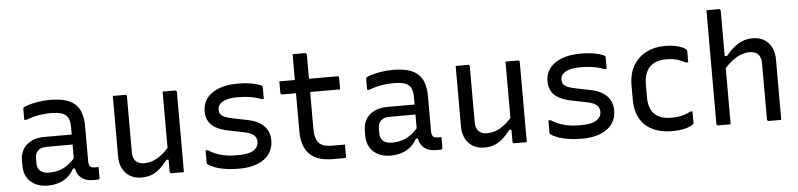

<svg xmlns="http://www.w3.org/2000/svg" viewBox="-45 -992 5170 1244"><g transform="rotate(-5 2540.0 -369.5)"><path d="M497 -351Q497 -323 497 -295Q497 -267 497 -238.5Q497 -210 497 -182Q497 -154 497 -126Q497 -113 499.5 -104Q502 -95 507 -90Q512 -85 519 -83Q526 -81 536 -81Q538 -81 540.5 -81Q543 -81 546 -81H561Q561 -63 561 -46Q561 -29 561 -11Q561 -5 558 -2.5Q555 0 550 0Q545 0 534.5 0Q524 0 515 0Q492 0 472 -7Q452 -14 437 -28Q422 -42 414 -62.5Q406 -83 406 -111Q406 -146 406 -183.5Q406 -221 406 -256Q406 -272 406 -288Q406 -304 406 -320Q406 -336 406 -352Q406 -392 394.5 -414.5Q383 -437 356 -446.5Q329 -456 283 -456Q254 -456 227 -453Q200 -450 174.5 -443.5Q149 -437 123 -427H108Q108 -445 108 -463Q108 -481 108 -499Q108 -502 109 -504Q110 -506 111 -507Q116 -513 141.5 -521Q167 -529 204.5 -535.5Q242 -542 283 -542Q339 -542 379.5 -531.5Q420 -521 446 -498Q472 -475 484.5 -439Q497 -403 497 -351ZM162 -142Q162 -108 181.5 -90.5Q201 -73 240 -73Q274 -73 304.5 -82Q335 -91 364 -112.5Q393 -134 424 -172V-85H395Q378 -54 353.5 -33Q329 -12 296 -1Q263 10 223 10Q176 10 142 -7.5Q108 -25 89 -56.5Q70 -88 70 -132V-164Q70 -197 81 -223.5Q92 -250 112.5 -268Q133 -286 162 -296Q191 -306 227 -306Q262 -306 294.5 -306Q327 -306 359 -306Q391 -306 424 -306Q433 -306 436.5 -295.5Q440 -285 441 -270Q442 -255 442 -241Q405 -241 373.5 -241Q342 -241 310 -241Q278 -241 240 -241Q219 -241 204.5 -236.5Q190 -232 180 -221Q171 -213 166.5 -200.5Q162 -188 162 -172Z M773 -532Q777 -532 779 -530.5Q781 -529 782.5 -527Q784 -525 784 -521Q784 -476 784 -429.5Q784 -383 784 -336.5Q784 -290 784 -245Q784 -200 784 -157Q784 -119 803.5 -99.5Q823 -80 856 -80Q880 -80 902 -86Q924 -92 945.5 -104.5Q967 -117 988.5 -136.5Q1010 -156 1032 -183V-89H1003Q980 -59 955 -36Q930 -13 900 -1Q870 11 833 11Q800 11 774 0Q748 -11 730 -31Q712 -51 702.5 -77.5Q693 -104 693 -136Q693 -181 693 -225.5Q693 -270 693 -315.5Q693 -361 693 -405Q693 -437 693 -468.5Q693 -500 693 -532Q713 -532 733 -532Q753 -532 773 -532ZM1098 -532Q1102 -532 1104 -530.5Q1106 -529 1107.5 -527Q1109 -525 1109 -521Q1109 -451 1109 -380.5Q1109 -310 1109 -239.5Q1109 -169 1109 -99Q1109 -78 1109 -59.5Q1109 -41 1109 -25.5Q1109 -10 1109 0Q1095 0 1081.5 0Q1068 0 1054.5 0Q1041 0 1028 0Q1025 0 1022.5 -1.5Q1020 -3 1018.5 -5Q1017 -7 1017 -11Q1017 -98 1017 -185Q1017 -272 1017 -359Q1017 -446 1017 -532Q1032 -532 1045 -532Q1058 -532 1071.5 -532Q1085 -532 1098 -532Z M1467 -79Q1539 -79 1570 -100Q1601 -121 1601 -154Q1601 -172 1593 -185.5Q1585 -199 1566.5 -208.5Q1548 -218 1517 -224L1418 -244Q1369 -254 1337.5 -272.5Q1306 -291 1291.5 -318Q1277 -345 1277 -381Q1277 -416 1291.5 -445Q1306 -474 1335 -495.5Q1364 -517 1407 -529Q1450 -541 1507 -541Q1543 -541 1571 -537.5Q1599 -534 1620 -528.5Q1641 -523 1654 -517Q1660 -515 1662.5 -513Q1665 -511 1665.5 -508Q1666 -505 1666 -499Q1666 -484 1666 -465Q1666 -446 1666 -428H1651Q1627 -437 1603.5 -442.5Q1580 -448 1554 -450.5Q1528 -453 1495 -453Q1450 -453 1422 -443.5Q1394 -434 1381 -418.5Q1368 -403 1368 -384Q1368 -367 1375 -355.5Q1382 -344 1400.5 -335.5Q1419 -327 1453 -320L1552 -300Q1596 -291 1627 -272Q1658 -253 1674.5 -224Q1691 -195 1691 -154Q1691 -105 1664.5 -68Q1638 -31 1588 -11Q1538 9 1468 9Q1432 9 1401.5 5.5Q1371 2 1345.5 -4Q1320 -10 1300.5 -18.5Q1281 -27 1267 -36Q1263 -39 1262 -41Q1261 -43 1261 -48Q1261 -65 1261 -87Q1261 -109 1261 -128H1276Q1297 -114 1318 -105Q1339 -96 1362 -90Q1385 -84 1410.5 -81.5Q1436 -79 1467 -79Z M1776 -532H2153Q2158 -532 2161 -529Q2164 -526 2164 -521Q2164 -508 2164 -496Q2164 -484 2164 -472Q2164 -460 2164 -446H1787Q1785 -446 1783 -447Q1781 -448 1779.5 -449.5Q1778 -451 1777 -453Q1776 -455 1776 -457Q1776 -471 1776 -483Q1776 -495 1776 -507Q1776 -519 1776 -532ZM2164 -87Q2164 -68 2164 -49Q2164 -30 2164 -11Q2164 -6 2161.5 -3Q2159 0 2153 0Q2144 0 2134.5 0Q2125 0 2115.5 0Q2106 0 2096.5 0Q2087 0 2078 0Q2029 0 1992 -11.5Q1955 -23 1929 -47.5Q1903 -72 1890 -110Q1877 -148 1877 -202Q1877 -251 1877 -300Q1877 -349 1877 -398Q1877 -447 1877 -496.5Q1877 -546 1877 -595Q1877 -622 1877 -648Q1877 -674 1877 -700Q1898 -700 1918 -700Q1938 -700 1958 -700Q1961 -700 1963.5 -698.5Q1966 -697 1967.5 -694.5Q1969 -692 1969 -689Q1969 -629 1969 -569.5Q1969 -510 1969 -450Q1969 -390 1969 -330Q1969 -270 1969 -210Q1969 -174 1976 -150Q1983 -126 1998 -111Q2012 -98 2032.5 -92.5Q2053 -87 2082 -87Q2094 -87 2105.5 -87Q2117 -87 2128 -87Q2139 -87 2151 -87Z M2727 -351Q2727 -323 2727 -295Q2727 -267 2727 -238.5Q2727 -210 2727 -182Q2727 -154 2727 -126Q2727 -113 2729.5 -104Q2732 -95 2737 -90Q2742 -85 2749 -83Q2756 -81 2766 -81Q2768 -81 2770.5 -81Q2773 -81 2776 -81H2791Q2791 -63 2791 -46Q2791 -29 2791 -11Q2791 -5 2788 -2.5Q2785 0 2780 0Q2775 0 2764.5 0Q2754 0 2745 0Q2722 0 2702 -7Q2682 -14 2667 -28Q2652 -42 2644 -62.5Q2636 -83 2636 -111Q2636 -146 2636 -183.5Q2636 -221 2636 -256Q2636 -272 2636 -288Q2636 -304 2636 -320Q2636 -336 2636 -352Q2636 -392 2624.5 -414.5Q2613 -437 2586 -446.5Q2559 -456 2513 -456Q2484 -456 2457 -453Q2430 -450 2404.5 -443.5Q2379 -437 2353 -427H2338Q2338 -445 2338 -463Q2338 -481 2338 -499Q2338 -502 2339 -504Q2340 -506 2341 -507Q2346 -513 2371.5 -521Q2397 -529 2434.5 -535.5Q2472 -542 2513 -542Q2569 -542 2609.5 -531.5Q2650 -521 2676 -498Q2702 -475 2714.5 -439Q2727 -403 2727 -351ZM2392 -142Q2392 -108 2411.5 -90.5Q2431 -73 2470 -73Q2504 -73 2534.5 -82Q2565 -91 2594 -112.5Q2623 -134 2654 -172V-85H2625Q2608 -54 2583.5 -33Q2559 -12 2526 -1Q2493 10 2453 10Q2406 10 2372 -7.5Q2338 -25 2319 -56.5Q2300 -88 2300 -132V-164Q2300 -197 2311 -223.5Q2322 -250 2342.5 -268Q2363 -286 2392 -296Q2421 -306 2457 -306Q2492 -306 2524.5 -306Q2557 -306 2589 -306Q2621 -306 2654 -306Q2663 -306 2666.5 -295.5Q2670 -285 2671 -270Q2672 -255 2672 -241Q2635 -241 2603.5 -241Q2572 -241 2540 -241Q2508 -241 2470 -241Q2449 -241 2434.5 -236.5Q2420 -232 2410 -221Q2401 -213 2396.5 -200.5Q2392 -188 2392 -172Z M3003 -532Q3007 -532 3009 -530.5Q3011 -529 3012.5 -527Q3014 -525 3014 -521Q3014 -476 3014 -429.5Q3014 -383 3014 -336.5Q3014 -290 3014 -245Q3014 -200 3014 -157Q3014 -119 3033.5 -99.5Q3053 -80 3086 -80Q3110 -80 3132 -86Q3154 -92 3175.5 -104.5Q3197 -117 3218.5 -136.5Q3240 -156 3262 -183V-89H3233Q3210 -59 3185 -36Q3160 -13 3130 -1Q3100 11 3063 11Q3030 11 3004 0Q2978 -11 2960 -31Q2942 -51 2932.5 -77.5Q2923 -104 2923 -136Q2923 -181 2923 -225.5Q2923 -270 2923 -315.5Q2923 -361 2923 -405Q2923 -437 2923 -468.5Q2923 -500 2923 -532Q2943 -532 2963 -532Q2983 -532 3003 -532ZM3328 -532Q3332 -532 3334 -530.5Q3336 -529 3337.5 -527Q3339 -525 3339 -521Q3339 -451 3339 -380.5Q3339 -310 3339 -239.5Q3339 -169 3339 -99Q3339 -78 3339 -59.5Q3339 -41 3339 -25.5Q3339 -10 3339 0Q3325 0 3311.5 0Q3298 0 3284.5 0Q3271 0 3258 0Q3255 0 3252.5 -1.5Q3250 -3 3248.5 -5Q3247 -7 3247 -11Q3247 -98 3247 -185Q3247 -272 3247 -359Q3247 -446 3247 -532Q3262 -532 3275 -532Q3288 -532 3301.5 -532Q3315 -532 3328 -532Z M3697 -79Q3769 -79 3800 -100Q3831 -121 3831 -154Q3831 -172 3823 -185.5Q3815 -199 3796.5 -208.5Q3778 -218 3747 -224L3648 -244Q3599 -254 3567.5 -272.5Q3536 -291 3521.5 -318Q3507 -345 3507 -381Q3507 -416 3521.5 -445Q3536 -474 3565 -495.5Q3594 -517 3637 -529Q3680 -541 3737 -541Q3773 -541 3801 -537.5Q3829 -534 3850 -528.5Q3871 -523 3884 -517Q3890 -515 3892.5 -513Q3895 -511 3895.5 -508Q3896 -505 3896 -499Q3896 -484 3896 -465Q3896 -446 3896 -428H3881Q3857 -437 3833.5 -442.5Q3810 -448 3784 -450.5Q3758 -453 3725 -453Q3680 -453 3652 -443.5Q3624 -434 3611 -418.5Q3598 -403 3598 -384Q3598 -367 3605 -355.5Q3612 -344 3630.5 -335.5Q3649 -327 3683 -320L3782 -300Q3826 -291 3857 -272Q3888 -253 3904.5 -224Q3921 -195 3921 -154Q3921 -105 3894.5 -68Q3868 -31 3818 -11Q3768 9 3698 9Q3662 9 3631.5 5.5Q3601 2 3575.5 -4Q3550 -10 3530.5 -18.5Q3511 -27 3497 -36Q3493 -39 3492 -41Q3491 -43 3491 -48Q3491 -65 3491 -87Q3491 -109 3491 -128H3506Q3527 -114 3548 -105Q3569 -96 3592 -90Q3615 -84 3640.5 -81.5Q3666 -79 3697 -79Z M4285 -543Q4323 -543 4351.5 -537Q4380 -531 4398 -522.5Q4416 -514 4422 -508Q4425 -505 4425.5 -503Q4426 -501 4426 -497Q4426 -479 4426 -460.5Q4426 -442 4426 -424H4411Q4388 -437 4357.5 -446.5Q4327 -456 4284 -456Q4238 -456 4206 -439.5Q4174 -423 4157 -388.5Q4140 -354 4140 -303V-221Q4140 -185 4149.5 -157.5Q4159 -130 4178 -111Q4196 -94 4223 -85Q4250 -76 4284 -76Q4313 -76 4335.5 -79.5Q4358 -83 4376.5 -89.5Q4395 -96 4411 -105H4426Q4426 -86 4426 -67.5Q4426 -49 4426 -31Q4426 -29 4425.5 -27Q4425 -25 4423 -23Q4416 -16 4398.5 -8Q4381 0 4353 5.5Q4325 11 4284 11Q4228 11 4184 -4Q4140 -19 4109 -48Q4078 -77 4062.5 -119.5Q4047 -162 4047 -217V-306Q4047 -382 4078 -435Q4109 -488 4162.5 -515.5Q4216 -543 4285 -543Z M4584 0Q4581 0 4578.5 -1.5Q4576 -3 4574.5 -5Q4573 -7 4573 -11Q4573 -91 4573 -170.5Q4573 -250 4573 -330.5Q4573 -411 4573 -491Q4573 -571 4573 -651Q4573 -683 4573 -708.5Q4573 -734 4573 -750Q4589 -750 4602.5 -750Q4616 -750 4628.5 -750Q4641 -750 4654 -750Q4658 -750 4660 -748.5Q4662 -747 4663.5 -745Q4665 -743 4665 -739Q4665 -647 4665 -554.5Q4665 -462 4665 -369.5Q4665 -277 4665 -184.5Q4665 -92 4665 0Q4651 0 4638 0Q4625 0 4612 0Q4599 0 4584 0ZM4650 -348V-443H4680Q4698 -465 4717 -483.5Q4736 -502 4757.5 -515.5Q4779 -529 4803 -536Q4827 -543 4853 -543Q4887 -543 4913.5 -532Q4940 -521 4957.5 -501Q4975 -481 4984.5 -453.5Q4994 -426 4994 -393Q4994 -345 4994 -297Q4994 -249 4994 -200.5Q4994 -152 4994 -103Q4994 -77 4994 -51.5Q4994 -26 4994 0Q4972 0 4953.5 0Q4935 0 4913 0Q4910 0 4907.5 -1.5Q4905 -3 4903.5 -5Q4902 -7 4902 -11Q4902 -72 4902 -132.5Q4902 -193 4902 -253.5Q4902 -314 4902 -375Q4902 -416 4882.5 -435.5Q4863 -455 4827 -455Q4806 -455 4784 -448.5Q4762 -442 4740 -429Q4718 -416 4695.5 -396Q4673 -376 4650 -348Z"/></g></svg>

Font: Recursive
Style: Regular
Weight: 400
Version: Version 1.085